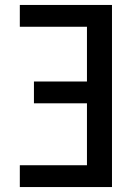

<svg xmlns="http://www.w3.org/2000/svg" viewBox="-20 -755 540 775"><path d="M60 0V-88H331V-338H117V-426H331V-647H60V-735H432V0Z"/></svg>

Font: Zed Mono Semibold
Style: Regular
Weight: 600
Monospace: yes
Designer: Belleve Invis
Foundry: Belleve Invis
Version: Version 1.0.0; ttfautohint (v1.8.4)